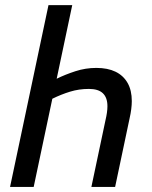

<svg xmlns="http://www.w3.org/2000/svg" viewBox="-20 -734 598 754"><path d="M19.5 0 170.4 -713.9H263.7L202.6 -424.8Q236.3 -441.4 276.1 -454.3Q315.9 -467.3 358.4 -467.3Q402.8 -467.3 433.6 -452.4Q464.4 -437.5 481 -408.4Q497.6 -379.4 497.6 -336.9Q497.6 -322.8 495.4 -305.2Q493.2 -287.6 488.8 -268.6L432.1 0H338.9L394.5 -263.2Q397.9 -277.3 399.9 -291.3Q401.9 -305.2 401.9 -316.9Q401.9 -350.6 384 -367.7Q366.2 -384.8 329.1 -384.8Q290 -384.8 255.1 -374Q220.2 -363.3 185.5 -346.2L112.3 0Z"/></svg>

Font: Open Sans SemiCondensed Medium
Style: Italic
Weight: 500
Width: 4
Italic angle: -12°
Designer: Monotype Design Team
Foundry: Monotype Imaging Inc.
Version: Version 3.000